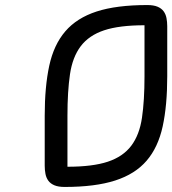

<svg xmlns="http://www.w3.org/2000/svg" viewBox="-20 -740 682 760"><path d="M563 -720Q588 -720 603.5 -713.5Q619 -707 627.5 -695.5Q636 -684 639 -668.5Q642 -653 642 -636V-438Q642 -323 624 -240Q606 -157 560.5 -104Q515 -51 436 -25.5Q357 0 236 0Q211 0 195.5 -6.5Q180 -13 171.5 -24.5Q163 -36 160 -51.5Q157 -67 157 -84V-282Q157 -397 175 -480Q193 -563 238.5 -616Q284 -669 362.5 -694.5Q441 -720 563 -720ZM552 -640Q452 -640 392 -620Q332 -600 299.5 -557Q267 -514 257 -446Q247 -378 247 -282V-80Q347 -80 407 -100Q467 -120 499.5 -163Q532 -206 542 -274Q552 -342 552 -438Z"/></svg>

Font: Warnes
Style: Regular
Weight: 400
Designer: Eduardo Rodriguez Tunni
Foundry: Eduardo Rodriguez Tunni
Version: Version 1.001